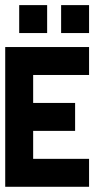

<svg xmlns="http://www.w3.org/2000/svg" viewBox="-20 -716 415 736"><path d="M321.4 -535.7V-428.6H107.1V-321.4H267.9V-214.3H107.1V-107.1H321.4V0H0V-535.7ZM321.4 -696.4V-589.3H214.3V-696.4ZM160.7 -696.4V-589.3H53.6V-696.4Z"/></svg>

Font: Jersey 10
Style: Regular
Weight: 400
Designer: Sarah Cadigan-Fried
Version: Version 1.000